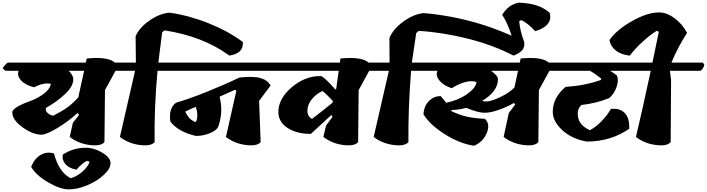

<svg xmlns="http://www.w3.org/2000/svg" viewBox="-54 -1101 5354 1454"><path d="M331 -466Q278 -478 204 -440Q139 -456 106 -491.5Q73 -527 87 -565H-13L-34 -584Q-16 -613 5 -627H596L603 -658Q763 -674 816 -627H981L993 -612Q986 -580 964 -565H821L741 -419L737 -25Q710 8 624.5 -3Q539 -14 474 -64L498 -171L545 -231L532 -245Q466 -183 381.5 -132Q297 -81 259 -81Q195 -81 117 -137Q39 -193 39 -250Q39 -287 178 -337Q230 -356 277 -390.5Q324 -425 331 -466ZM501 -500Q501 -448 439.5 -389.5Q378 -331 294 -284Q288 -261 308 -244Q328 -227 350 -225Q416 -259 456.5 -288Q497 -317 539 -364L583 -565H466Q501 -532 501 -500Z M595 18Q659 18 721 55.5Q783 93 783 134.5Q783 176 732 223.5Q681 271 607 302Q533 333 466.5 333Q400 333 307.5 278Q215 223 182 162Q207 100 253.5 72.5Q300 45 355 61Q391 202 481 249Q533 233 573 196.5Q613 160 624 126Q620 119 605 117Q568 134 525 184Q466 173 439 138.5Q412 104 423 69Q501 18 595 18Z M973 -827Q1002 -893 1079.5 -946.5Q1157 -1000 1231 -1005Q1378 -984 1526.5 -924.5Q1675 -865 1785 -783Q1792 -697 1683 -680Q1482 -827 1191 -871L1174 -856L1145 -627H1361L1373 -612Q1366 -580 1344 -565H1139Q1113 -287 1117 -25Q1090 8 1004.5 -3Q919 -14 854 -64L969 -565H821L801 -584Q819 -614 838 -627H975Z M2169 -627 2181 -612Q2174 -580 2152 -565H1201L1181 -584Q1199 -614 1218 -627ZM1736 -414 1725 -421Q1687 -403 1609 -369Q1638 -255 1600 -145Q1587 -112 1532.5 -91Q1478 -70 1427 -72Q1293 -104 1236 -181Q1228 -230 1240 -268Q1252 -306 1281 -324Q1371 -349 1514 -406.5Q1657 -464 1759 -514Q1866 -525 1919 -510Q1972 -495 1995 -453L1908 -337L1920 -25Q1893 8 1807.5 -3Q1722 -14 1657 -64ZM1421 -177 1433 -183Q1450 -235 1428 -292Q1379 -271 1349 -256Q1362 -228 1377 -210.5Q1392 -193 1421 -177Z M2455 -230 2300 -87Q2192 -87 2123 -132.5Q2054 -178 2054 -253Q2054 -353 2154 -439Q2254 -525 2372 -525Q2394 -528 2486 -423L2492 -428L2511 -565H2009L1989 -584Q2007 -614 2026 -627H2520L2524 -658Q2684 -674 2737 -627H2902L2914 -612Q2907 -580 2885 -565H2742L2662 -419L2658 -25Q2631 8 2545.5 -3Q2460 -14 2395 -64L2415 -150L2464 -216ZM2309 -201Q2387 -260 2463 -322L2467 -336Q2418 -389 2388 -412Q2336 -387 2305 -346.5Q2274 -306 2274 -262.5Q2274 -219 2309 -201Z M2895 -813Q2923 -881 2999.5 -937Q3076 -993 3153 -1002Q3554 -968 3916 -785Q3921 -741 3898 -718Q3875 -695 3835 -680Q3676 -762 3484 -809.5Q3292 -857 3117 -867L3098 -851L3065 -627H3283L3295 -612Q3288 -580 3266 -565H3059Q3036 -269 3039 -25Q3012 8 2926.5 -3Q2841 -14 2776 -64L2891 -565H2743L2723 -584Q2741 -614 2760 -627H2896Z M3476 -284Q3417 -268 3366 -268L3363 -260Q3426 -230 3482 -217.5Q3538 -205 3618 -201Q3660 -162 3632.5 -94.5Q3605 -27 3536 3Q3426 -14 3314.5 -84.5Q3203 -155 3153 -235Q3156 -296 3193.5 -335Q3231 -374 3284 -373L3325 -323Q3415 -341 3481 -387Q3547 -433 3555 -478Q3542 -486 3518 -486Q3452 -486 3367 -433Q3305 -453 3274 -491Q3243 -529 3259 -565H3123L3103 -584Q3121 -614 3140 -627H3882L3889 -658Q4049 -674 4102 -627H4267L4279 -612Q4272 -580 4250 -565H4107L4027 -419L4023 -25Q3996 8 3910.5 -3Q3825 -14 3760 -64L3799 -245L3848 -310L3837 -321Q3783 -290 3722 -268.5Q3661 -247 3614.5 -247Q3568 -247 3476 -284ZM3717 -500Q3717 -409 3596 -336Q3614 -333 3631 -333Q3667 -333 3737 -367Q3807 -401 3842 -439L3869 -565H3664Q3717 -529 3717 -500Z M3749 -988Q3792 -1063 3873 -1081Q3952 -1078 4006.5 -1061Q4061 -1044 4107 -1006Q4124 -959 4095 -921.5Q4066 -884 3999 -865Q3939 -930 3892 -949L3878 -940Q3883 -871 3915 -785Q3901 -756 3840 -754Q3828 -816 3802 -883Q3776 -950 3749 -988Z M4349 -306Q4321 -280 4321 -240Q4321 -156 4413 -115Q4460 -140 4503 -184.5Q4546 -229 4572 -276Q4638 -284 4676 -246.5Q4714 -209 4711 -126Q4572 -29 4389 -29Q4276 -49 4204 -115.5Q4132 -182 4132 -255Q4132 -361 4229 -443Q4373 -452 4495 -495L4500 -505Q4452 -544 4413 -565H4107L4087 -584Q4105 -614 4124 -627H4889L4901 -612Q4894 -580 4872 -565H4566Q4591 -550 4618 -529Q4633 -493 4615 -441.5Q4597 -390 4559 -358Q4459 -318 4349 -306Z M4887 -627Q4904 -707 4935 -860L4920 -868Q4873 -840 4813 -785.5Q4753 -731 4716 -680Q4651 -686 4610.5 -717.5Q4570 -749 4561 -797Q4614 -874 4731 -940.5Q4848 -1007 4938 -1007Q4995 -1007 5054.5 -963Q5114 -919 5149 -852Q5075 -737 5031 -627H5268L5280 -612Q5273 -580 5251 -565H5019L5028 -496L5025 -25Q4998 8 4912.5 -3Q4827 -14 4762 -64Q4812 -274 4874 -565H4729L4709 -584Q4727 -614 4746 -627Z"/></svg>

Font: Tillana ExtraBold
Style: Regular
Weight: 800
Designer: Lipi Raval (Devanagari, Latin), Jonny Pinhorn (Latin)
Foundry: Indian Type Foundry
Version: Version 2.003;PS 1.0;hotconv 1.0.79;makeotf.lib2.5.61930; tt